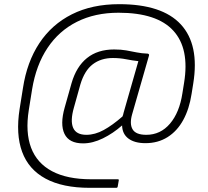

<svg xmlns="http://www.w3.org/2000/svg" viewBox="-20 -715 999 920"><path d="M410 185Q280 185 198.5 141Q117 97 86 12.5Q55 -72 74 -193L90 -293Q109 -418 168.5 -508Q228 -598 324.5 -646.5Q421 -695 551 -695Q757 -695 846.5 -598Q936 -501 906 -315L898 -265Q887 -193 858 -140Q829 -87 783 -58Q737 -29 677 -29Q625 -29 595.5 -51Q566 -73 565 -114Q522 -76 473 -52Q424 -28 378 -28Q311 -28 289 -73.5Q267 -119 290 -200L323 -317Q346 -396 397 -437Q448 -478 527 -478Q560 -478 585 -473.5Q610 -469 634.5 -464Q659 -459 688 -458Q696 -456 694 -449L613 -167Q600 -121 615.5 -95Q631 -69 681 -69Q749 -69 794.5 -122.5Q840 -176 854 -268L862 -318Q889 -482 810.5 -568Q732 -654 548 -654Q435 -654 348.5 -610.5Q262 -567 207.5 -485Q153 -403 134 -288L118 -188Q101 -81 129 -7Q157 67 229.5 105.5Q302 144 417 144H544Q551 144 549 150L544 179Q543 185 537 185ZM394 -69Q435 -69 477 -92Q519 -115 567 -157Q569 -161 570 -165.5Q571 -170 572 -174L643 -422Q615 -425 584.5 -431Q554 -437 521 -437Q464 -437 424.5 -407Q385 -377 365 -310L334 -199Q316 -136 330.5 -102.5Q345 -69 394 -69Z"/></svg>

Font: Sofia Sans ExtraLight
Style: Italic
Weight: 250
Italic angle: -9°
Version: Version 4.100-B